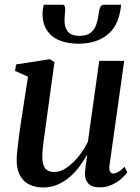

<svg xmlns="http://www.w3.org/2000/svg" viewBox="-20 -800 604 830"><path d="M166 10.5Q133.5 10.5 107.8 -1.8Q82 -14 67.2 -40Q52.5 -66 52 -106.5Q52 -122 54.2 -144.5Q56.5 -167 59.8 -192.5Q63 -218 66.2 -242Q69.5 -266 72.5 -284L101 -468.5L45 -493.5L49.5 -521.5L195.5 -544L215.5 -532L181.5 -284.5Q179 -265 175.8 -242.5Q172.5 -220 169.5 -197.8Q166.5 -175.5 164.8 -156.5Q163 -137.5 163 -124.5Q163 -99.5 168.8 -84.5Q174.5 -69.5 186.2 -63Q198 -56.5 215.5 -56.5Q241 -56.5 267.8 -74.8Q294.5 -93 318.8 -122.8Q343 -152.5 360 -187.5L409 -537H517L453.5 -86.5Q451 -68.5 455.5 -59.2Q460 -50 469.5 -50Q479 -50 491 -56.8Q503 -63.5 518.5 -79L530 -55.5Q523 -44 505.8 -28.5Q488.5 -13 464.2 -1.5Q440 10 410.5 10Q376.5 10 361.5 -7Q346.5 -24 347 -49.5Q347 -53 348 -62Q349 -71 350.5 -83Q352 -95 353.8 -107.2Q355.5 -119.5 357 -129L355.5 -129.5Q340.5 -102.5 321.2 -77.2Q302 -52 278.2 -32.2Q254.5 -12.5 226.5 -1Q198.5 10.5 166 10.5ZM249.5 -779.5Q258.5 -779.5 260.5 -771.8Q262.5 -764 261.5 -752Q261.5 -744.5 260.2 -734.5Q259 -724.5 259 -716.5Q257.5 -685 272 -665Q286.5 -645 323.5 -645Q354 -645 371 -658Q388 -671 395.8 -693Q403.5 -715 406.5 -742Q408.5 -757 413.2 -768.2Q418 -779.5 428.5 -779.5H503Q503 -775.5 502.8 -770.8Q502.5 -766 500.5 -757Q489 -683.5 441 -647.2Q393 -611 318.5 -611Q272 -611 236.5 -625.8Q201 -640.5 181.8 -670.8Q162.5 -701 164 -747Q164.5 -755 165.8 -763.2Q167 -771.5 169 -779.5Z"/></svg>

Font: Merriweather 72pt Medium
Style: Italic
Weight: 500
Italic angle: -7.8°
Version: Version 2.101